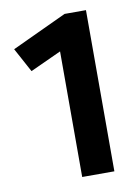

<svg xmlns="http://www.w3.org/2000/svg" viewBox="-70 -615 485 664"><g transform="rotate(-10 173.0 -283.0)"><path d="M278 0V-566H203L10 -476L56 -391L165 -441V0Z"/></g></svg>

Font: Catamaran Thin SemiBold
Style: Regular
Weight: 600
Version: Version 2.000